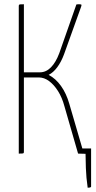

<svg xmlns="http://www.w3.org/2000/svg" viewBox="-20 -720 448 900"><path d="M391 160Q384 112 382.5 67.5Q381 23 381 1L346 0L282 -222Q271 -263 252 -293Q233 -323 210 -340Q187 -357 162 -357H92V-10Q92 -5 91 -3Q90 -1 85 -0.5Q80 0 68 0V-690Q68 -695 69 -697Q70 -699 75 -699.5Q80 -700 92 -700V-381H167Q196 -381 219 -404.5Q242 -428 258 -471L338 -699Q342 -700 345.5 -700Q349 -700 353 -700Q362 -700 362 -696.5Q362 -693 359 -685L280 -465Q267 -430 248.5 -405Q230 -380 208 -369Q241 -352 266 -317Q291 -282 305 -233L366 -24H407V154Q407 158 401 159Q395 160 391 160Z"/></svg>

Font: Yanone Kaffeesatz ExtraLight
Style: Regular
Weight: 200
Designer: Yanone (Cyrillic: Daniel Pouzeot, Huerta Tipografica, and Cyreal)
Foundry: Yanone
Version: Version 2.003